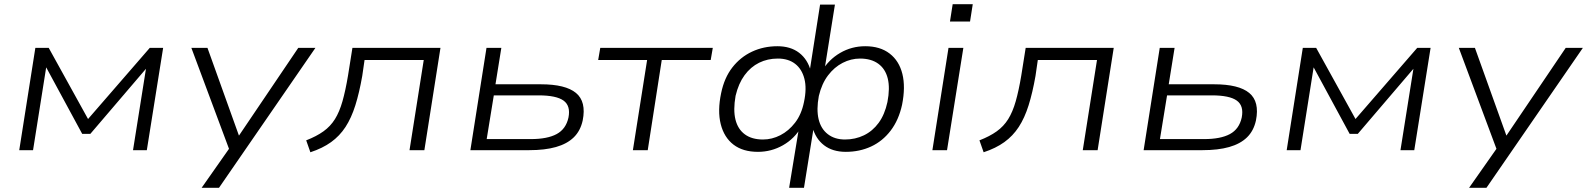

<svg xmlns="http://www.w3.org/2000/svg" viewBox="-20 -718 7588 918"><path d="M72 0 149 -489H213L401 -149L696 -489H760L682 0H616L682 -415H700L412 -78H373L190 -416H204L138 0Z M944 180 1083 -18 1087 26 895 -489H972L1127 -57H1114L1406 -489H1488L1027 180Z M1464 10 1444 -47Q1493 -66 1526.5 -90Q1560 -114 1581.5 -148.5Q1603 -183 1617.5 -234Q1632 -285 1644 -357L1665 -489H2086L2009 0H1938L2006 -431H1723L1712 -355Q1698 -275 1679 -214.5Q1660 -154 1632 -111Q1604 -68 1563 -38.5Q1522 -9 1464 10Z M2229 0 2306 -489H2377L2349 -315H2566Q2684 -315 2734 -273.5Q2784 -232 2766 -142Q2755 -92 2723 -61Q2691 -30 2638 -15Q2585 0 2510 0ZM2307 -53H2518Q2597 -53 2641.5 -77Q2686 -101 2698 -156Q2709 -212 2674.5 -237Q2640 -262 2555 -262H2341Z M3006 0 3074 -431H2840L2850 -489H3388L3378 -431H3144L3077 0Z M3753 180 3801 -112H3812Q3779 -55 3723.5 -23.5Q3668 8 3604 8Q3532 8 3487 -26.5Q3442 -61 3426 -124.5Q3410 -188 3428 -273Q3443 -346 3481.5 -395.5Q3520 -445 3575.5 -471Q3631 -497 3697 -497Q3760 -497 3801 -465.5Q3842 -434 3857 -377H3851L3901 -696H3972L3921 -377H3909Q3942 -433 3997 -465Q4052 -497 4117 -497Q4188 -497 4233.5 -462Q4279 -427 4294.5 -364.5Q4310 -302 4293 -217Q4277 -144 4238.5 -93.5Q4200 -43 4145 -17.5Q4090 8 4024 8Q3961 8 3920 -23.5Q3879 -55 3864 -112H3871L3824 180ZM3628 -51Q3671 -51 3711 -71.5Q3751 -92 3781.5 -131.5Q3812 -171 3824 -230Q3838 -295 3826 -341.5Q3814 -388 3781.5 -413Q3749 -438 3699 -438Q3650 -438 3609.5 -418Q3569 -398 3540 -358.5Q3511 -319 3497 -260Q3485 -192 3496.5 -146Q3508 -100 3541.5 -75.5Q3575 -51 3628 -51ZM4020 -51Q4069 -51 4110.5 -71Q4152 -91 4181 -130.5Q4210 -170 4223 -230Q4236 -297 4224.5 -343Q4213 -389 4179 -413.5Q4145 -438 4092 -438Q4049 -438 4009 -417.5Q3969 -397 3939 -357.5Q3909 -318 3895 -259Q3883 -194 3894 -148Q3905 -102 3938 -76.5Q3971 -51 4020 -51Z M4522 -615 4535 -698H4631L4618 -615ZM4438 0 4515 -489H4586L4508 0Z M4683 10 4663 -47Q4712 -66 4745.5 -90Q4779 -114 4800.5 -148.5Q4822 -183 4836.5 -234Q4851 -285 4863 -357L4884 -489H5305L5228 0H5157L5225 -431H4942L4931 -355Q4917 -275 4898 -214.5Q4879 -154 4851 -111Q4823 -68 4782 -38.5Q4741 -9 4683 10Z M5448 0 5525 -489H5596L5568 -315H5785Q5903 -315 5953 -273.5Q6003 -232 5985 -142Q5974 -92 5942 -61Q5910 -30 5857 -15Q5804 0 5729 0ZM5526 -53H5737Q5816 -53 5860.5 -77Q5905 -101 5917 -156Q5928 -212 5893.5 -237Q5859 -262 5774 -262H5560Z M6132 0 6209 -489H6273L6461 -149L6756 -489H6820L6742 0H6676L6742 -415H6760L6472 -78H6433L6250 -416H6264L6198 0Z M7004 180 7143 -18 7147 26 6955 -489H7032L7187 -57H7174L7466 -489H7548L7087 180Z"/></svg>

Font: Nunito Sans 10pt Expanded Light
Style: Italic
Weight: 300
Width: 7
Italic angle: -9°
Designer: Vernon Adams
Foundry: Vernon Adams
Version: Version 3.101;gftools[0.9.27]